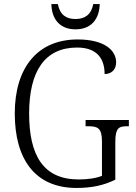

<svg xmlns="http://www.w3.org/2000/svg" viewBox="-20 -919 671 949"><path d="M353 -774C433 -774 471 -827 473 -899H441C431 -846 399 -825 353 -825C307 -825 276 -846 266 -899H234C235 -827 274 -774 353 -774ZM358 10C435 10 493 -3 550 -31V-217C550 -286 567 -295 608 -295H617V-326H403V-295H417C463 -295 484 -286 484 -219V-50C456 -38 412 -32 369 -32C193 -32 124 -152 124 -358C124 -569 203 -684 361 -684C464 -684 497 -624 497 -553C530 -553 554 -574 554 -611C554 -671 495 -724 364 -724C165 -724 53 -584 53 -358C53 -134 152 10 358 10Z"/></svg>

Font: Noto Serif Myanmar SemiCondensed Light
Style: Regular
Weight: 300
Width: 4
Designer: Ben Mitchell and the Monotype Design Team
Foundry: Monotype Imaging Inc.
Version: Version 2.106